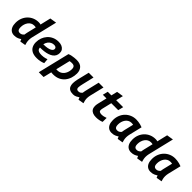

<svg xmlns="http://www.w3.org/2000/svg" viewBox="288 -2248 3905 3905"><g transform="rotate(45 2240.0 -296.0)"><path d="M189 12Q140 11 104.5 -12.5Q69 -36 49.5 -81Q30 -126 30 -193Q30 -269 55.5 -331.5Q81 -394 126 -439.5Q171 -485 230 -509.5Q289 -534 357 -534Q371 -534 385.5 -532.5Q400 -531 415 -526L469 -754L612 -777L477 -215Q473 -195 470.5 -175.5Q468 -156 468 -136Q468 -103 474 -72.5Q480 -42 490 -11L369 9Q365 1 357.5 -16.5Q350 -34 348 -40Q326 -24 287.5 -6Q249 12 189 12ZM239 -105Q271 -105 292 -119Q313 -133 329 -152Q331 -169 333.5 -183Q336 -197 340 -216L388 -416Q375 -419 362 -420Q349 -421 337 -421Q298 -421 266 -403Q234 -385 212 -354.5Q190 -324 178 -285Q166 -246 166 -204Q166 -165 175 -143.5Q184 -122 200.5 -113.5Q217 -105 239 -105Z M843 13Q757 13 704 -15Q651 -43 626.5 -92Q602 -141 602 -205Q602 -271 624 -331Q646 -391 688 -438Q730 -485 790 -512.5Q850 -540 927 -540Q979 -540 1018.5 -522.5Q1058 -505 1080.5 -473Q1103 -441 1103 -395Q1103 -349 1085 -314.5Q1067 -280 1034 -256Q1001 -232 955.5 -216.5Q910 -201 855 -194Q800 -187 738 -187Q738 -160 750 -140.5Q762 -121 791 -110.5Q820 -100 870 -100Q900 -100 928 -104.5Q956 -109 978.5 -115.5Q1001 -122 1014 -128L1023 -24Q996 -11 948 1Q900 13 843 13ZM739 -282Q810 -282 855 -291Q900 -300 926 -314.5Q952 -329 962 -345Q972 -361 972 -376Q972 -394 963.5 -406Q955 -418 939.5 -424Q924 -430 901 -430Q867 -430 834 -414.5Q801 -399 776 -366.5Q751 -334 739 -282Z M1076 185 1242 -502Q1273 -516 1309.5 -523.5Q1346 -531 1381.5 -534.5Q1417 -538 1444 -538Q1548 -538 1596.5 -484.5Q1645 -431 1645 -347Q1645 -277 1624.5 -213Q1604 -149 1563 -98.5Q1522 -48 1459.5 -18.5Q1397 11 1313 11Q1291 11 1279 9.5Q1267 8 1257 7L1214 185ZM1312 -108Q1374 -108 1418 -139.5Q1462 -171 1485.5 -223.5Q1509 -276 1509 -337Q1509 -360 1503 -379.5Q1497 -399 1478.5 -411.5Q1460 -424 1424 -424Q1402 -424 1386.5 -422Q1371 -420 1359 -417L1285 -110Q1290 -109 1297.5 -108.5Q1305 -108 1312 -108Z M1886 12Q1826 12 1790 -7.5Q1754 -27 1738.5 -62.5Q1723 -98 1723 -147Q1723 -174 1727.5 -204Q1732 -234 1739 -267L1802 -526H1939L1880 -276Q1872 -242 1867 -214.5Q1862 -187 1862 -166Q1862 -147 1868 -134Q1874 -121 1886.5 -114.5Q1899 -108 1918 -108Q1949 -108 1968 -120.5Q1987 -133 2003 -152Q2005 -169 2007.5 -183Q2010 -197 2014 -216L2088 -526H2226L2151 -215Q2147 -195 2144 -175.5Q2141 -156 2141 -136Q2141 -103 2147.5 -72.5Q2154 -42 2164 -11L2043 9Q2039 1 2031.5 -16.5Q2024 -34 2022 -40Q2000 -24 1964.5 -6Q1929 12 1886 12Z M2547 12Q2488 12 2448.5 -5.5Q2409 -23 2389 -56.5Q2369 -90 2369 -139Q2369 -156 2371.5 -175Q2374 -194 2379 -215L2426 -412H2321L2349 -526H2453L2485 -659L2629 -681L2591 -526H2792L2764 -412H2564L2515 -207Q2513 -194 2511 -183.5Q2509 -173 2509 -164Q2509 -130 2532 -119Q2555 -108 2584 -108Q2615 -108 2646.5 -115Q2678 -122 2709 -134L2708 -19Q2674 -4 2631 4Q2588 12 2547 12Z M2989 12Q2940 11 2904.5 -12.5Q2869 -36 2849.5 -81Q2830 -126 2830 -193Q2830 -269 2855.5 -332.5Q2881 -396 2926.5 -442Q2972 -488 3031.5 -513Q3091 -538 3158 -538Q3188 -538 3219 -534Q3250 -530 3282 -522Q3314 -514 3346 -501L3277 -215Q3273 -195 3270.5 -175.5Q3268 -156 3268 -136Q3268 -103 3274 -72.5Q3280 -42 3290 -11L3169 9Q3165 1 3157.5 -16.5Q3150 -34 3148 -40Q3126 -24 3087.5 -6Q3049 12 2989 12ZM3039 -105Q3071 -105 3092 -119Q3113 -133 3129 -152Q3131 -169 3133.5 -183Q3136 -197 3140 -216L3188 -416Q3175 -419 3162 -420Q3149 -421 3137 -421Q3098 -421 3066 -403Q3034 -385 3012 -354.5Q2990 -324 2978 -285Q2966 -246 2966 -204Q2966 -165 2975 -143.5Q2984 -122 3000.5 -113.5Q3017 -105 3039 -105Z M3549 12Q3500 11 3464.5 -12.5Q3429 -36 3409.5 -81Q3390 -126 3390 -193Q3390 -269 3415.5 -331.5Q3441 -394 3486 -439.5Q3531 -485 3590 -509.5Q3649 -534 3717 -534Q3731 -534 3745.5 -532.5Q3760 -531 3775 -526L3829 -754L3972 -777L3837 -215Q3833 -195 3830.5 -175.5Q3828 -156 3828 -136Q3828 -103 3834 -72.5Q3840 -42 3850 -11L3729 9Q3725 1 3717.5 -16.5Q3710 -34 3708 -40Q3686 -24 3647.5 -6Q3609 12 3549 12ZM3599 -105Q3631 -105 3652 -119Q3673 -133 3689 -152Q3691 -169 3693.5 -183Q3696 -197 3700 -216L3748 -416Q3735 -419 3722 -420Q3709 -421 3697 -421Q3658 -421 3626 -403Q3594 -385 3572 -354.5Q3550 -324 3538 -285Q3526 -246 3526 -204Q3526 -165 3535 -143.5Q3544 -122 3560.5 -113.5Q3577 -105 3599 -105Z M4109 12Q4060 11 4024.5 -12.5Q3989 -36 3969.5 -81Q3950 -126 3950 -193Q3950 -269 3975.5 -332.5Q4001 -396 4046.5 -442Q4092 -488 4151.5 -513Q4211 -538 4278 -538Q4308 -538 4339 -534Q4370 -530 4402 -522Q4434 -514 4466 -501L4397 -215Q4393 -195 4390.5 -175.5Q4388 -156 4388 -136Q4388 -103 4394 -72.5Q4400 -42 4410 -11L4289 9Q4285 1 4277.5 -16.5Q4270 -34 4268 -40Q4246 -24 4207.5 -6Q4169 12 4109 12ZM4159 -105Q4191 -105 4212 -119Q4233 -133 4249 -152Q4251 -169 4253.5 -183Q4256 -197 4260 -216L4308 -416Q4295 -419 4282 -420Q4269 -421 4257 -421Q4218 -421 4186 -403Q4154 -385 4132 -354.5Q4110 -324 4098 -285Q4086 -246 4086 -204Q4086 -165 4095 -143.5Q4104 -122 4120.5 -113.5Q4137 -105 4159 -105Z"/></g></svg>

Font: Ubuntu Sans Mono
Style: Bold Italic
Weight: 700
Italic angle: -13.5°
Monospace: yes
Designer: Dalton Maag Ltd
Foundry: Dalton Maag Ltd
Version: Version 1.006